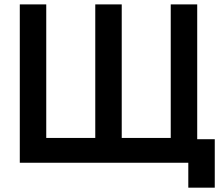

<svg xmlns="http://www.w3.org/2000/svg" viewBox="-20 -740 1006 873"><path d="M836.2 113.3V0H766.2V-107H956.5V113.3ZM70 0V-720H190.3V-112.8H413.2V-720H533.5V-112.8H756.3V-720H876.7V0Z"/></svg>

Font: Manrope ExtraLight
Style: Regular
Weight: 200
Designer: Mikhail Sharanda
Foundry: Mikhail Sharanda
Version: Version 4.505